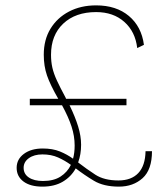

<svg xmlns="http://www.w3.org/2000/svg" viewBox="-20 -690 622 715"><path d="M138 5Q93 5 67.5 -14Q42 -33 42 -65Q42 -97 69 -117Q96 -137 139 -137Q176 -137 203 -126Q230 -115 252 -99Q258 -121 258 -148Q258 -183 246.5 -218.5Q235 -254 211 -298H91V-322H197Q167 -374 155 -409Q143 -444 143 -486Q143 -542 168 -583Q193 -624 237 -647Q281 -670 338 -670Q413 -670 460 -630.5Q507 -591 516 -523L491 -511Q484 -572 443 -608.5Q402 -645 338 -645Q261 -645 215.5 -602Q170 -559 170 -486Q170 -460 175 -438Q180 -416 192 -390Q204 -364 224 -327Q225 -324 226 -322H451V-298H239Q260 -255 271 -219Q282 -183 282 -151Q282 -115 271 -85Q302 -61 335 -39.5Q368 -18 421 -18Q469 -18 495 -45.5Q521 -73 522 -127H546Q546 -58 511 -26.5Q476 5 423 5Q366 5 329.5 -17Q293 -39 262 -63Q245 -32 214 -13.5Q183 5 138 5ZM68 -65Q68 -42 87.5 -29Q107 -16 140 -16Q180 -16 205.5 -32.5Q231 -49 244 -76Q222 -92 196.5 -103.5Q171 -115 138 -115Q107 -115 87.5 -101Q68 -87 68 -65Z"/></svg>

Font: Work Sans ExtraLight
Style: Regular
Weight: 200
Designer: Wei Huang
Foundry: Wei Huang
Version: Version 2.010; ttfautohint (v1.8.3)